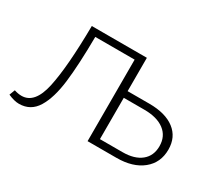

<svg xmlns="http://www.w3.org/2000/svg" viewBox="-84 -588 881 773"><g transform="rotate(30 356.5 -201.0)"><path d="M670 -133Q670 -72 625.5 -36Q581 0 505 0H371V-379H188Q187 -249 177 -167Q167 -85 138.5 -38.5Q110 8 56 8Q34 8 5 -5L15 -31Q33 -25 49 -25Q110 -25 131 -122Q152 -219 154 -410H410V-255H511Q586 -255 628 -223Q670 -191 670 -133ZM632 -127Q632 -173 598.5 -198.5Q565 -224 505 -224H410V-32H515Q570 -32 601 -57Q632 -82 632 -127Z"/></g></svg>

Font: Ysabeau Light
Style: Regular
Weight: 300
Designer: Christian Thalmann (Catharsis Fonts)
Version: Version 0.003